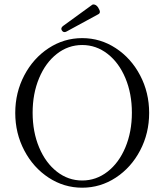

<svg xmlns="http://www.w3.org/2000/svg" viewBox="-20 -852 743 885"><path d="M50.3 -331.5Q50.3 -425.3 91.8 -504.4Q133.3 -583.5 204.1 -629.9Q274.9 -676.3 358.9 -676.3Q442.9 -676.3 513.7 -629.9Q584.5 -583.5 626 -504.4Q667.5 -425.3 667.5 -331.5Q667.5 -237.8 626 -158.7Q584.5 -79.6 513.7 -33.2Q442.9 13.2 358.9 13.2Q274.9 13.2 204.1 -33.2Q133.3 -79.6 91.8 -158.7Q50.3 -237.8 50.3 -331.5ZM358.9 -20Q423.3 -20 475.8 -60.8Q528.3 -101.6 558.1 -173.1Q587.9 -244.6 587.9 -332.5Q587.9 -420.4 558.1 -491.7Q528.3 -563 475.8 -603.8Q423.3 -644.5 358.9 -644.5Q294.4 -644.5 242.2 -603.8Q189.9 -563 160.2 -491.7Q130.4 -420.4 130.4 -332.5Q130.4 -244.1 160.2 -172.9Q189.9 -101.6 242.2 -60.8Q294.4 -20 358.9 -20ZM277.3 -704.1Q270 -704.1 265.1 -711.9Q262.7 -715.8 262.7 -719.2Q262.7 -723.1 265.4 -726.8Q268.1 -730.5 271.5 -732.9L405.3 -830.1Q407.7 -831.5 411.1 -831.5Q416 -831.5 421.6 -828.4Q427.2 -825.2 432.1 -817.9Q440.4 -804.7 440.4 -797.4Q440.4 -790.5 433.6 -786.6L288.1 -707.5Q282.7 -704.1 277.3 -704.1Z"/></svg>

Font: JuniusX Light
Style: Regular
Weight: 300
Designer: Peter S. Baker
Foundry: Briery Creek Software
Version: Version 1.008